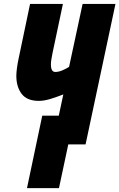

<svg xmlns="http://www.w3.org/2000/svg" viewBox="-20 -734 607 976"><path d="M117.2 222.2 194.8 -146H278.8L301.8 -253.9Q269 -241.2 236.8 -231.2Q204.6 -221.2 176.8 -221.2Q117.7 -221.2 90.3 -256.6Q63 -292 63 -349.1Q63 -364.7 66.4 -389.9Q69.8 -415 75.2 -439L132.8 -713.9H299.8L247.1 -464.8Q243.7 -446.8 241.2 -432.6Q238.8 -418.5 238.8 -407.2Q238.8 -386.2 244.6 -377.2Q250.5 -368.2 261.2 -368.2Q277.8 -368.2 297.4 -376.5Q316.9 -384.8 331.1 -394L399.9 -713.9H566.9L415 0H327.1L279.8 222.2Z"/></svg>

Font: Open Sans Condensed ExtraBold
Style: Italic
Weight: 800
Width: 3
Italic angle: -12°
Designer: Monotype Design Team
Foundry: Monotype Imaging Inc.
Version: Version 3.003; ttfautohint (v1.8.4)